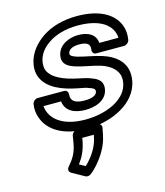

<svg xmlns="http://www.w3.org/2000/svg" viewBox="-123 -656 883 1029"><g transform="rotate(-15 318.5 -141.0)"><path d="M316 -65C366 -65 434 -82 445 -146C454 -200 407 -214 382 -223C366 -229 345 -233 322 -238C244 -254 183 -280 163 -326C158 -339 157 -354 160 -374C167 -415 194 -446 228 -469C266 -495 323 -513 391 -513C496 -513 560 -479 580 -424C584 -414 586 -403 586 -393H480C476 -443 433 -463 381 -463C331 -463 270 -439 260 -380C251 -329 297 -313 322 -305C362 -292 420 -284 455 -273C500 -259 530 -236 544 -205C550 -191 552 -174 548 -152C540 -109 511 -79 475 -57C433 -32 373 -15 303 -15C194 -15 129 -56 109 -115C106 -124 104 -135 103 -143H201C207 -86 259 -65 316 -65ZM324 -115C269 -115 248 -134 252 -169C253 -181 245 -193 231 -193H84C73 -193 58 -183 55 -168C50 -142 53 -117 61 -93C88 -12 174 35 295 35C373 35 443 16 496 -16C542 -43 587 -88 598 -152C615 -250 549 -298 477 -321C437 -334 379 -342 344 -353C316 -362 308 -370 310 -380C313 -398 332 -413 373 -413C421 -413 434 -396 429 -368C427 -357 434 -343 449 -343H604C615 -343 631 -353 634 -368C639 -397 637 -424 628 -448C599 -525 514 -563 400 -563C324 -563 256 -544 205 -509C163 -480 121 -435 110 -374C105 -347 107 -322 116 -301C145 -233 224 -204 304 -188C327 -183 345 -181 358 -176C390 -165 397 -160 395 -146C392 -129 373 -115 324 -115ZM239 226 206 208C230 176 248 140 257 92L260 75H324L322 85C312 142 275 192 239 226ZM151 204C135 222 146 235 154 240L224 279C232 283 244 282 253 275C268 264 281 251 294 236C327 198 361 147 372 85L379 50C381 39 373 25 358 25H244C233 25 217 35 214 50L207 92C198 142 179 172 151 204Z"/></g></svg>

Font: Asimov
Style: WidOuIt
Weight: 500
Designer: Google
Version: Version 2.000980; 2014